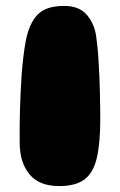

<svg xmlns="http://www.w3.org/2000/svg" viewBox="-20 -618 406 649"><path d="M180 11Q112.5 11 79.5 -29Q46.5 -69 46.5 -137Q46.5 -162.5 46.5 -190.2Q46.5 -218 47.5 -247.2Q48.5 -276.5 49.8 -306.5Q51 -336.5 53.2 -366.2Q55.5 -396 58.8 -423.8Q62 -451.5 66.5 -477Q78 -538 106.5 -568Q135 -598 196.5 -598Q246 -598 271.5 -570Q297 -542 304.5 -499.5Q307 -483 309.2 -461.2Q311.5 -439.5 313 -414.5Q314.5 -389.5 315.8 -363.2Q317 -337 317.5 -311.2Q318 -285.5 318.5 -261.5Q319 -237.5 319 -217.5Q319 -135.5 307.5 -85.2Q296 -35 266.2 -12Q236.5 11 180 11Z"/></svg>

Font: Gluten ExtraBold
Style: Regular
Weight: 800
Designer: Tyler Finck
Foundry: Etcetera Type Company
Version: Version 1.300